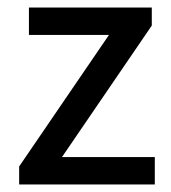

<svg xmlns="http://www.w3.org/2000/svg" viewBox="-20 -491 456 511"><path d="M31 0V-48L270 -398H57V-471H384V-423L145 -73H392V0Z"/></svg>

Font: Narnoor
Style: Regular
Weight: 400
Designer: S. Sridhar Murthy
Foundry: SIL International
Version: Version 3.000